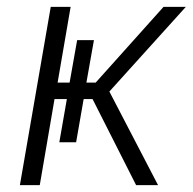

<svg xmlns="http://www.w3.org/2000/svg" viewBox="-20 -540 562 560"><path d="M377 0H441L299 -273L522 -520H457L259 -299H232L254 -423H205L183 -299H148L186 -520H128L38 0H96L139 -251H175L153 -125H202L224 -251H250Z"/></svg>

Font: Fixel Text 20240404 Light
Style: Italic
Weight: 300
Width: 4
Italic angle: -10°
Designer: AlfaBravo + MacPaw
Foundry: Kyrylo Tkachov, Marchela Mozhyna, Serhii Makarenko, Maria Weinstein, Zakhar Kryvoshyya
Version: Version 1.211;Glyphs 3.2 (3225)